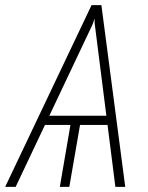

<svg xmlns="http://www.w3.org/2000/svg" viewBox="-48 -731 578 751"><path d="M314 -635.3 13.2 0H-27.8L310.1 -710.9H340.3ZM403.3 0 322.3 -639.6 320.8 -710.9H348.6L441.9 0ZM396 -278.3 390.1 -242.2H107.4L113.3 -278.3ZM269 -265.1 223.1 0H186L231.4 -265.1Z"/></svg>

Font: Roboto Condensed ExtraLight
Style: Italic
Weight: 250
Italic angle: -12°
Designer: Christian Robertson
Foundry: Google
Version: Version 3.008; 2023